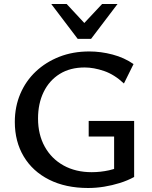

<svg xmlns="http://www.w3.org/2000/svg" viewBox="-20 -927 761 959"><path d="M420 12Q308 12 225.5 -29.5Q143 -71 98.5 -145.5Q54 -220 54 -318Q54 -394 81.5 -458.5Q109 -523 159 -570Q209 -617 276.5 -643.5Q344 -670 426 -670Q484 -670 542.5 -654.5Q601 -639 647 -607L599 -510Q551 -555 499.5 -572.5Q448 -590 403 -590Q330 -590 278 -557.5Q226 -525 198 -467.5Q170 -410 170 -335Q170 -255 203.5 -194.5Q237 -134 297.5 -100.5Q358 -67 438 -67Q482 -67 525 -76.5Q568 -86 605 -108L550 -44V-245H423V-323H650V-43Q617 -25 578.5 -13Q540 -1 500 5.5Q460 12 420 12ZM368 -733 386 -796 490 -907H567L435 -733ZM368 -733 236 -907H313L418 -794L435 -733Z"/></svg>

Font: Ysabeau SemiBold
Style: Regular
Weight: 600
Designer: Christian Thalmann (Catharsis Fonts)
Version: Version 2.000;gftools[0.9.27.dev2+g8671c4b]